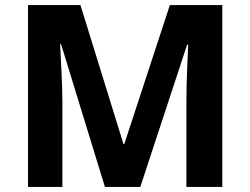

<svg xmlns="http://www.w3.org/2000/svg" viewBox="-20 -734 983 754"><path d="M392 0H531L715 -559H719C717 -519 712 -405 712 -338V0H853V-714H647L468 -168H465L296 -714H90V0H225V-332C225 -405 218 -520 216 -560H220Z"/></svg>

Font: Noto Sans Gujarati
Style: Bold
Weight: 700
Designer: Jelle Bosma - Monotype Design Team, Universal Thirst
Foundry: Monotype Imaging Inc.
Version: Version 2.106